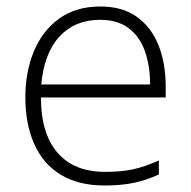

<svg xmlns="http://www.w3.org/2000/svg" viewBox="-20 -561 588 591"><path d="M289 -541Q357 -541 401.5 -509Q446 -477 468 -421.5Q490 -366 490 -295V-261H106Q106 -150 157 -91Q208 -32 303 -32Q352 -32 388 -39.5Q424 -47 469 -67V-24Q430 -6 391 2Q352 10 302 10Q221 10 166.5 -23.5Q112 -57 85 -118.5Q58 -180 58 -261Q58 -340 84.5 -403.5Q111 -467 162.5 -504Q214 -541 289 -541ZM288 -500Q211 -500 163.5 -449Q116 -398 107 -301H442Q442 -360 425.5 -405Q409 -450 375 -475Q341 -500 288 -500Z"/></svg>

Font: Noto Sans Oriya ExtraLight
Style: Regular
Weight: 250
Version: Version 2.003